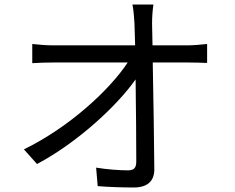

<svg xmlns="http://www.w3.org/2000/svg" viewBox="-20 -803 1040 851"><path d="M656 -602 654 -699C654 -727 656 -755 660 -783H567C573 -754 574 -723 576 -699C577 -676 578 -642 579 -602H215C184 -602 152 -605 123 -608V-523C154 -525 183 -526 217 -526H546C467 -406 289 -240 86 -141L144 -76C323 -171 498 -333 581 -451C583 -317 584 -168 584 -88C584 -61 576 -48 547 -48C510 -48 454 -52 406 -60L413 22C462 26 521 28 573 28C633 28 664 0 664 -52C663 -177 660 -376 657 -526H816C840 -526 875 -525 898 -524V-608C878 -606 839 -602 813 -602Z"/></svg>

Font: Noto Sans Japanese Regular
Style: Regular
Weight: 400
Designer: Ryoko NISHIZUKA (kana & ideographs); Paul D. Hunt (Latin, Greek & Cyrillic); Wenlong ZHANG (bopomofo); Sandoll Communica
Foundry: Adobe Systems Incorporated
Version: Version 1.000;PS 1;hotconv 1.0.78;makeotf.lib2.5.61930